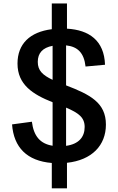

<svg xmlns="http://www.w3.org/2000/svg" viewBox="-20 -902 660 1075"><path d="M459 -529.5 568 -539.5C563.5 -675.5 478.5 -734.5 355 -741.5V-882.5H270V-738.5C147.5 -723 78 -656.5 78 -546C78 -428 163.5 -373.5 274.5 -329.5V-86C204.5 -97 168.5 -140.5 158.5 -220.5L47.5 -205.5C57 -76.5 131 -1 270 10.5V152.5H355V9.5C494.5 -5.5 573 -88 573 -204.5C573 -327.5 484 -372.5 350 -424V-648C415 -641 450.5 -606 459 -529.5ZM191.5 -555.5C191.5 -604.5 218.5 -635 274.5 -645.5V-455C218.5 -481.5 191.5 -507 191.5 -555.5ZM350 -85.5V-299.5C420 -269.5 454 -244.5 454 -191C454 -134.5 420.5 -95 350 -85.5Z"/></svg>

Font: Monaspace Neon Medium
Style: Regular
Weight: 500
Designer: Riley Cran & the Lettermatic Team
Foundry: Lettermatic
Version: Version 1.200 (Monaspace Neon)